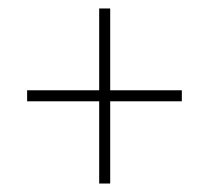

<svg xmlns="http://www.w3.org/2000/svg" viewBox="-20 -548 493 453"><path d="M214 -309H44V-335H214V-528H240V-335H409V-309H240V-115H214Z"/></svg>

Font: Noto Sans Gurmukhi UI Condensed Thin
Style: Regular
Weight: 100
Width: 3
Designer: Jelle Bosma - Monotype Design Team
Foundry: Monotype Imaging Inc.
Version: Version 2.004; ttfautohint (v1.8.4.7-5d5b)